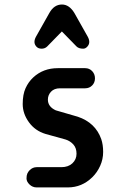

<svg xmlns="http://www.w3.org/2000/svg" viewBox="-20 -818 540 838"><path d="M109.4 -75.2Q122.6 -88.4 140.1 -88.4H248Q277.8 -88.4 295.9 -105.2Q314 -122.1 314 -147Q314 -171.9 300.3 -187.3Q286.6 -202.6 266.6 -209L178.7 -233.4Q133.3 -247.1 106.4 -284.2Q79.1 -321.8 79.1 -363.8Q79.1 -405.8 91.6 -433.1Q104 -460.4 125 -480Q168.5 -520.5 232.4 -520.5H351.6Q370.1 -520.5 382.3 -507.6Q394.5 -494.6 394.5 -476.1Q394.5 -457.5 382.3 -445.1Q370.1 -432.6 351.6 -432.6H241.7Q216.8 -432.6 202.9 -418Q189 -403.3 189 -383.3Q189 -352.1 223.6 -336.4L319.3 -308.6Q396.5 -282.7 421.9 -210.9Q430.2 -186.5 430.2 -154.8Q430.2 -123 417.2 -94.2Q404.3 -65.4 382.8 -44.4Q337.4 0 275.9 0H140.1Q122.1 0 108.9 -12.7Q95.7 -25.4 95.7 -39.1Q95.7 -52.7 99.4 -60.8Q103 -68.8 109.4 -75.2ZM363.3 -657.2Q369.6 -645.5 369.6 -634.8Q369.6 -624 361.3 -614.7Q353 -605.5 343.3 -605.5Q323.7 -605.5 314 -615.2L250 -680.7L186 -615.2Q176.3 -605.5 161.6 -605.5Q147 -605.5 138.7 -614.7Q130.4 -624 130.4 -634.8Q130.4 -645.5 136.7 -657.2L195.3 -761.2Q215.8 -798.3 250.5 -798.3Q282.2 -798.3 304.7 -761.2Z"/></svg>

Font: Supermercado
Style: Regular
Weight: 400
Designer: James Grieshaber
Foundry: James Grieshaber
Version: Version 1.002